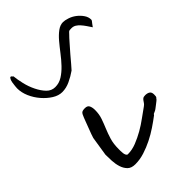

<svg xmlns="http://www.w3.org/2000/svg" viewBox="-253 -732 818 818"><g transform="rotate(-45 156.5 -323.0)"><path d="M21.5 -205.1Q22.5 -210 27.3 -222.7Q32.2 -235.4 37.6 -250Q43 -264.6 47.9 -277.3Q52.7 -290 54.7 -294.9Q60.5 -310.5 65.9 -315.4Q71.3 -320.3 85.9 -320.3Q101.6 -320.3 106.4 -309.6Q111.3 -298.8 111.3 -284.2Q111.3 -258.8 104 -237.8Q96.7 -216.8 87.9 -195.8Q79.1 -174.8 71.8 -150.9Q64.5 -127 64.5 -95.7Q64.5 -91.8 64.5 -84.5Q64.5 -77.1 65.4 -69.8Q66.4 -62.5 69.3 -57.1Q72.3 -51.8 77.1 -51.8Q102.5 -51.8 128.4 -62Q154.3 -72.3 179.2 -86.4Q204.1 -100.6 227.1 -117.7Q250 -134.8 268.6 -147.5Q275.4 -152.3 278.8 -157.2Q282.2 -162.1 285.2 -166.5Q288.1 -170.9 292.5 -174.3Q296.9 -177.7 306.6 -177.7Q319.3 -177.7 327.6 -172.4Q335.9 -167 335.9 -153.3Q335.9 -147.5 335.4 -142.6Q335 -137.7 330.1 -133.8Q329.1 -130.9 322.8 -126Q316.4 -121.1 309.6 -115.7Q302.7 -110.4 296.9 -106Q291 -101.6 288.1 -100.6Q287.1 -100.6 282.7 -98.1Q278.3 -95.7 277.3 -95.7Q276.4 -94.7 274.9 -93.3Q273.4 -91.8 273.4 -90.8Q252.9 -75.2 229 -59.1Q205.1 -43 178.7 -29.8Q152.3 -16.6 124.5 -7.8Q96.7 1 69.3 1Q45.9 1 33.7 -11.2Q21.5 -23.4 15.6 -42Q9.8 -60.5 8.8 -81.1Q7.8 -101.6 7.8 -118.2ZM-58.6 -584Q-58.6 -587.9 -57.6 -597.2Q-56.6 -606.4 -55.2 -615.7Q-53.7 -625 -50.3 -631.8Q-46.9 -638.7 -43 -638.7L-40 -637.7Q-39.1 -636.7 -37.1 -634.3Q-35.2 -631.8 -33.2 -630.9Q-31.2 -610.4 -24.9 -583Q-18.6 -555.7 -6.3 -530.8Q5.9 -505.9 22 -489.3Q38.1 -472.7 60.5 -472.7Q84 -472.7 104 -485.4Q124 -498 142.6 -517.6Q161.1 -537.1 178.2 -559.6Q195.3 -582 211.4 -601.1Q227.5 -620.1 244.6 -632.8Q261.7 -645.5 279.3 -645.5Q290 -645.5 306.6 -640.1Q323.2 -634.8 337.4 -624Q351.6 -613.3 361.8 -598.6Q372.1 -584 372.1 -567.4Q372.1 -566.4 371.6 -566.4Q371.1 -566.4 371.1 -565.4V-563.5Q369.1 -561.5 362.3 -552.2Q355.5 -543 353.5 -540Q345.7 -551.8 338.4 -562.5Q331.1 -573.2 323.2 -582Q315.4 -590.8 306.6 -596.2Q297.9 -601.6 286.1 -601.6Q279.3 -601.6 275.4 -601.1Q271.5 -600.6 268.6 -597.7Q265.6 -594.7 261.7 -590.3Q257.8 -585.9 250 -578.1Q245.1 -572.3 231.9 -557.6Q218.8 -543 204.6 -526.4Q190.4 -509.8 177.7 -494.6Q165 -479.5 159.2 -473.6Q138.7 -459 114.7 -447.8Q90.8 -436.5 66.4 -436.5Q44.9 -436.5 22.9 -450.2Q1 -463.9 -17.6 -485.4Q-36.1 -506.8 -47.4 -532.7Q-58.6 -558.6 -58.6 -584Z"/></g></svg>

Font: Cedarville Cursive
Style: Regular
Weight: 400
Designer: Kimberly Geswein
Foundry: Kimberly Geswein
Version: Version 1.001 2010